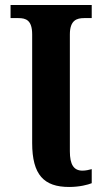

<svg xmlns="http://www.w3.org/2000/svg" viewBox="-20 -734 416 764"><path d="M255 10C297 10 330 1 345 -5V-61C333 -58 322 -55 308 -55C273 -55 258 -80 258 -132V-597C258 -654 286 -662 315 -662H345V-714H22V-662H53C83 -662 108 -654 108 -597V-165C108 -38 155 10 255 10Z"/></svg>

Font: Noto Serif SemiCondensed
Style: Bold
Weight: 700
Width: 4
Designer: Monotype Design Team
Foundry: Monotype Imaging Inc.
Version: Version 2.015